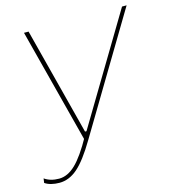

<svg xmlns="http://www.w3.org/2000/svg" viewBox="-116 -608 797 891"><g transform="rotate(-15 282.5 -162.5)"><path d="M-9 177 -6 156Q22 176 64 176Q105 176 143.5 139Q182 102 229 17L227 44L81 -520H103L236 -4H243L552 -520H574L240 38Q189 124 148 159.5Q107 195 61 195Q40 195 22 190.5Q4 186 -9 177Z"/></g></svg>

Font: Fixel Italic Variable 20240409 Display Thin
Style: Italic
Weight: 100
Italic angle: -10°
Designer: AlfaBravo + MacPaw
Foundry: Kyrylo Tkachov, Marchela Mozhyna, Serhii Makarenko, Maria Weinstein, Zakhar Kryvoshyya
Version: Version 1.211;Glyphs 3.2 (3225)